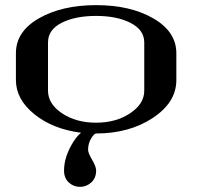

<svg xmlns="http://www.w3.org/2000/svg" viewBox="-20 -520 790 748"><path d="M542 -167V-354.5Q542 -403.3 488.8 -430.7Q435.5 -458 354.5 -458Q273.4 -458 220.2 -431.2Q167 -404.3 167 -354.5V-167Q167 -115.2 221.7 -78.6Q276.4 -42 354.5 -42Q431.6 -42 486.8 -78.6Q542 -115.2 542 -167ZM354.5 144.5Q354.5 173.8 335.4 190.9Q316.4 208 292 208Q266.6 208 248 190.9Q229.5 173.8 229.5 144.5Q229.5 89.8 266.6 31.2Q280.3 9.8 295.9 -2.9Q186.5 -16.6 114.3 -74.7Q42 -132.8 42 -208V-312.5Q42 -397.5 131.8 -448.7Q221.7 -500 354.5 -500Q488.3 -500 577.6 -448.2Q667 -396.5 667 -312.5V-208Q667 -121.1 575.2 -60.5Q483.4 0 354.5 0Q346.7 0 335 19.5Q323.2 39.1 323.2 63.5Q323.2 76.2 338.9 102.5Q354.5 128.9 354.5 144.5Z"/></svg>

Font: okolaks
Style: Bold
Weight: 600
Width: 8
Version: Version 000.6.0